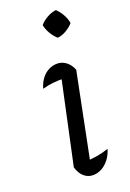

<svg xmlns="http://www.w3.org/2000/svg" viewBox="-139 -756 552 813"><g transform="rotate(-20 137.0 -349.5)"><path d="M136 -25 120 -59Q150 -60 177 -64.5Q204 -69 229 -78Q222 -53 207 -33.5Q192 -14 173 -4Q154 6 134 6Q111 6 93.5 -9.5Q76 -25 68 -53L155 -458L167 -421Q133 -422 109 -419.5Q85 -417 60 -410Q67 -435 80.5 -453Q94 -471 112.5 -480.5Q131 -490 151 -490Q173 -490 191 -476.5Q209 -463 219 -438ZM224 -705Q239 -691 250 -671.5Q261 -652 264 -632Q251 -617 231.5 -605.5Q212 -594 192 -592Q177 -605 165.5 -624.5Q154 -644 150 -664Q164 -680 183.5 -691Q203 -702 224 -705Z"/></g></svg>

Font: Piazzolla 24pt
Style: Italic
Weight: 400
Italic angle: -11.3°
Designer: Juan Pablo del Peral
Foundry: Huerta Tipografica
Version: Version 2.005